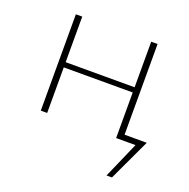

<svg xmlns="http://www.w3.org/2000/svg" viewBox="-105 -510 753 764"><g transform="rotate(20 271.5 -127.5)"><path d="M447 153H424L491 0H409V-193H117V0H90V-408H117V-215H409V-408H436V-24H530Z"/></g></svg>

Font: Ysabeau Infant Extralight
Style: Regular
Weight: 200
Designer: Christian Thalmann (Catharsis Fonts)
Version: Version 0.003